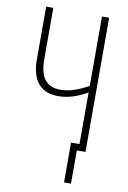

<svg xmlns="http://www.w3.org/2000/svg" viewBox="-97 -772 670 1006"><g transform="rotate(10 238.0 -268.5)"><path d="M400 0V-714H362V-344C311 -317 265 -298 213 -298C138 -298 103 -345 103 -441V-714H65V-433C65 -321 114 -263 208 -263C257 -263 307 -278 362 -310V-35H317V177H354V0Z"/></g></svg>

Font: Noto Sans ExtraCondensed ExtraLight
Style: Regular
Weight: 200
Width: 2
Designer: Monotype Design Team
Foundry: Monotype Imaging Inc.
Version: Version 2.013